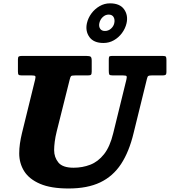

<svg xmlns="http://www.w3.org/2000/svg" viewBox="-20 -1076 990 1119"><path d="M591.5 -895.5Q572 -895.5 563.5 -909Q555 -922.5 559 -941Q563.5 -962 578.8 -976.5Q594 -991 613.5 -991Q633.5 -991 642 -976.5Q650.5 -962 646 -941Q642 -922.5 626.8 -909Q611.5 -895.5 591.5 -895.5ZM583 -825.5Q616 -825.5 644 -841.5Q672 -857.5 691.2 -883.8Q710.5 -910 717.5 -940.5Q728 -987 703.2 -1021.8Q678.5 -1056.5 621 -1056.5Q588.5 -1056.5 560.5 -1040.2Q532.5 -1024 513 -997.8Q493.5 -971.5 486.5 -940.5Q476.5 -894.5 501.2 -860Q526 -825.5 583 -825.5ZM386 -611.5Q390 -628.5 394.2 -632.5Q398.5 -636.5 420.5 -636.5H492Q506 -636.5 510.2 -640.5Q514.5 -644.5 514.5 -659V-721.5Q514.5 -741 508.2 -745.5Q502 -750 483.5 -750H106.5Q94 -750 89.2 -746.5Q84.5 -743 84.5 -730V-659.5Q84.5 -645 88.2 -640.8Q92 -636.5 106.5 -636.5H164Q182.5 -636.5 185.5 -632.2Q188.5 -628 185 -613.5L108 -300Q100.5 -269 96.2 -239.5Q92 -210 92 -182Q92 -124.5 121 -78.2Q150 -32 213.2 -4.8Q276.5 22.5 379.5 22.5Q489.5 22.5 564 -13Q638.5 -48.5 685.5 -120Q732.5 -191.5 758.5 -300L836.5 -617Q839.5 -630 844.2 -633.2Q849 -636.5 865 -636.5H928.5Q940 -636.5 945 -640Q950 -643.5 950 -655.5V-726.5Q950 -741 946.8 -745.5Q943.5 -750 929 -750H632Q618.5 -750 616.2 -745.2Q614 -740.5 614 -727V-663.5Q614 -647 617 -641.8Q620 -636.5 636.5 -636.5H696.5Q716 -636.5 718 -631.5Q720 -626.5 716.5 -611.5L640 -300Q621 -221 586.2 -177.2Q551.5 -133.5 506 -116Q460.5 -98.5 409 -98.5Q345 -98.5 320.2 -129Q295.5 -159.5 295.5 -201Q295.5 -222.5 299 -250.2Q302.5 -278 310.5 -310Z"/></svg>

Font: Besley ExtraBold
Style: Italic
Weight: 800
Italic angle: -13°
Designer: Owen Earl
Foundry: indestructible type*
Version: Version 2.001